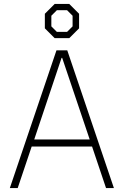

<svg xmlns="http://www.w3.org/2000/svg" viewBox="-20 -956 629 976"><path d="M267 -700H322L559 0H519L448 -211H141L70 0H30ZM436 -247 296 -662H293L154 -247ZM208 -812V-886L258 -936H332L382 -886V-812L332 -762H258ZM321 -794 349 -822V-876L321 -904H269L241 -876V-822L269 -794Z"/></svg>

Font: Chakra Petch ExtraLight
Style: Regular
Weight: 275
Designer: Katatrad Aksorn Co.,Ltd.
Foundry: Cadson Demak Co.,Ltd.
Version: Version 1.000; ttfautohint (v1.6)